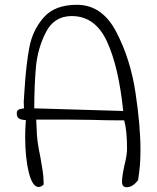

<svg xmlns="http://www.w3.org/2000/svg" viewBox="-20 -780 656 801"><path d="M489 -22Q489 -44 499 -90Q510 -132 510 -159Q510 -237 498 -278H467Q426 -278 360 -280L266 -281H131L133 -242Q133 -196 148 -127Q153 -99 157.5 -70.5Q162 -42 162 -19V-10Q152 0 141 0Q115 0 100 -61.5Q85 -123 85 -210Q85 -245 88 -279Q66 -280 58 -286.5Q50 -293 50 -307Q50 -318 56.5 -322Q63 -326 80 -328L79 -355L82 -401Q89 -514 103 -585Q117 -656 163 -708Q209 -760 301 -760Q406 -760 465 -647Q524 -534 545 -395Q566 -256 566 -156Q566 -120 564 -93.5Q562 -67 556 -28Q533 1 510 1Q498 1 493.5 -5Q489 -11 489 -22ZM279 -713Q206 -713 171.5 -645.5Q137 -578 130 -501Q123 -424 123 -328L494 -317Q475 -502 426 -607.5Q377 -713 279 -713Z"/></svg>

Font: Indie Flower
Style: Regular
Weight: 400
Designer: Kimberly Geswein
Foundry: Kimberly Geswein
Version: Version 2.000